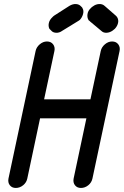

<svg xmlns="http://www.w3.org/2000/svg" viewBox="-20 -929 612 949"><path d="M323 -900Q340 -910 355.5 -909Q371 -908 380 -898Q382 -895 384 -894Q386 -893 388 -888Q395 -876 390.5 -859.5Q386 -843 375 -831Q372 -828 369.5 -827Q367 -826 363 -823L288 -777Q273 -766 257 -767Q241 -768 233 -778Q230 -780 228.5 -782.5Q227 -785 224 -787Q218 -800 221.5 -815.5Q225 -831 239 -844Q241 -847 243.5 -848.5Q246 -850 248 -852ZM497 -900Q486 -910 469.5 -909Q453 -908 440 -898Q436 -895 434 -894Q432 -893 428 -888Q415 -876 412.5 -859.5Q410 -843 417 -831Q418 -828 420.5 -827Q423 -826 425 -823L480 -777Q491 -766 507 -767Q523 -768 537 -778Q540 -780 542.5 -782.5Q545 -785 548 -787Q560 -800 563.5 -815.5Q567 -831 559 -844Q557 -847 556 -848L552 -852ZM156 -677Q160 -696 176.5 -710Q193 -724 212 -724Q232 -724 242.5 -710Q253 -696 249 -677L198 -438H427L478 -677Q482 -696 498.5 -710Q515 -724 534 -724Q554 -724 564.5 -710Q575 -696 571 -677L437 -47Q433 -27 416.5 -13.5Q400 0 380 0Q361 0 350.5 -13.5Q340 -27 344 -47L407 -344H178L115 -47Q111 -27 94.5 -13.5Q78 0 58 0Q39 0 28.5 -13.5Q18 -27 22 -47Z"/></svg>

Font: VDS
Style: Italic
Weight: 400
Designer: artmaker
Foundry: artmaker
Version: Version 1.000 2009 initial release